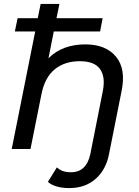

<svg xmlns="http://www.w3.org/2000/svg" viewBox="-20 -762 710 982"><path d="M334 200Q300 200 271 192Q242 184 225 168L271 94Q296 119 343 119Q422 119 442 26L506 -297Q520 -369 491.5 -409Q463 -449 388 -449Q311 -449 260 -407.5Q209 -366 192 -280L136 0H40L160 -601H56L70 -669H173L188 -742H284L269 -669H505L492 -601H255L228 -464Q265 -501 312.5 -518Q360 -535 416 -535Q521 -535 573 -472.5Q625 -410 602 -297L538 24Q523 105 469.5 152.5Q416 200 334 200Z"/></svg>

Font: Montserrat Medium
Style: Italic
Weight: 500
Italic angle: -11.3°
Designer: Julieta Ulanovsky
Foundry: Julieta Ulanovsky
Version: Version 9.000; ttfautohint (v1.8.4.7-5d5b)